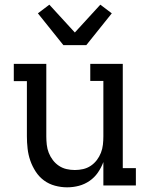

<svg xmlns="http://www.w3.org/2000/svg" viewBox="-20 -793 640 821"><path d="M267 8Q241 8 215 1Q189 -6 168 -21.5Q147 -37 132.5 -59.5Q118 -82 109.5 -106.5Q101 -131 98 -157.5Q95 -184 95 -210V-446H39V-520H178V-210Q178 -192 180 -174Q182 -156 188.5 -139.5Q195 -123 206 -108.5Q217 -94 232 -84Q247 -74 264.5 -70Q282 -66 300 -66Q318 -66 335.5 -70Q353 -74 368 -84Q383 -94 394 -108.5Q405 -123 411.5 -139.5Q418 -156 420 -174Q422 -192 422 -210V-447H366V-520H505V-74H561V0H422V-100Q413 -76 398.5 -55Q384 -34 363 -19.5Q342 -5 317.5 1.5Q293 8 267 8ZM251 -600 142 -736 191 -773 300 -654 409 -773 458 -736 349 -600Z"/></svg>

Font: Iosevka Etoile
Style: Regular
Weight: 400
Designer: Belleve Invis
Foundry: Belleve Invis
Version: Version 33.2.4